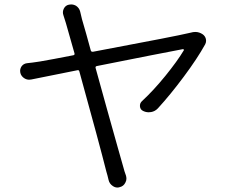

<svg xmlns="http://www.w3.org/2000/svg" viewBox="-20 -800 1004 852"><path d="M827.1 -655.3Q836.9 -658.2 846.7 -658.2Q864.3 -658.2 879.9 -647.5Q890.6 -639.6 893.6 -627Q894.5 -623 894.5 -619.1Q894.5 -611.3 890.6 -603.5Q855.5 -540 795.4 -459.5Q735.4 -378.9 680.7 -319.3Q668 -305.7 650.4 -302.7Q644.5 -301.8 639.6 -301.8Q627 -301.8 615.2 -307.6Q602.5 -313.5 601.1 -327.6Q599.6 -341.8 610.4 -351.6Q661.1 -398.4 713.9 -463.4Q766.6 -528.3 795.9 -577.1Q796.9 -578.1 795.4 -580.1Q793.9 -582 792 -582Q698.2 -564.5 409.2 -506.8Q402.3 -504.9 404.3 -498Q423.8 -426.8 453.1 -321.8Q482.4 -216.8 502 -147.5Q521.5 -78.1 528.3 -54.7Q531.2 -42 539.1 -20.5Q541 -13.7 541 -6.8Q541 2 536.1 10.7Q528.3 26.4 511.7 30.3Q506.8 32.2 501 32.2Q490.2 32.2 480.5 25.4Q465.8 15.6 461.9 -1Q457 -22.5 452.1 -38.1Q420.9 -162.1 332 -483.4Q330.1 -490.2 323.2 -488.3Q188.5 -461.9 119.1 -447.3Q114.3 -446.3 109.4 -446.3Q98.6 -446.3 88.9 -452.1Q74.2 -460.9 70.3 -476.6Q69.3 -481.4 69.3 -485.4Q69.3 -495.1 75.2 -504.9Q84 -517.6 99.6 -519.5Q121.1 -521.5 158.2 -527.3Q210 -536.1 304.7 -554.7Q312.5 -555.7 310.5 -563.5Q277.3 -679.7 272.5 -697.3Q266.6 -716.8 261.7 -731.4Q255.9 -747.1 263.2 -761.7Q270.5 -776.4 286.1 -779.3Q291 -780.3 295.9 -780.3Q306.6 -780.3 317.4 -774.4Q332 -764.6 335.9 -748Q338.9 -736.3 343.8 -714.8Q349.6 -696.3 362.8 -648.9Q376 -601.6 382.8 -576.2Q384.8 -569.3 392.6 -570.3Q771.5 -641.6 813.5 -652.3Q819.3 -653.3 827.1 -655.3Z"/></svg>

Font: Gen Jyuu Gothic P Normal
Style: Regular
Weight: 300
Designer: [Source Han Sans]
Ryoko NISHIZUKA  (kana & ideographs); Paul D. Hunt (Latin, Greek & Cyrillic); Wenlong ZHANG  (bopomofo
Version: Version 1.002.20150607